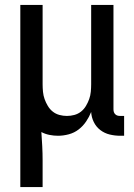

<svg xmlns="http://www.w3.org/2000/svg" viewBox="-20 -540 540 775"><path d="M62 215V-520H152V-200Q152 -185 153.5 -169.5Q155 -154 160 -140Q165 -126 173 -112.5Q181 -99 193 -89.5Q205 -80 220 -76Q235 -72 250 -72Q265 -72 280 -76Q295 -80 307 -89.5Q319 -99 327 -112.5Q335 -126 340 -140Q345 -154 346.5 -169.5Q348 -185 348 -200V-520H438V-99Q438 -93 439.5 -88Q441 -83 445 -79Q449 -75 454 -73.5Q459 -72 465 -72H481V8H465Q444 8 423 3Q402 -2 385 -15Q368 -28 358.5 -47.5Q349 -67 348 -88Q340 -68 327.5 -49.5Q315 -31 297.5 -17.5Q280 -4 258 2Q236 8 214 8Q197 8 179.5 4.5Q162 1 147 -7Q149 21 150.5 50Q152 79 152 107V215Z"/></svg>

Font: Iosevka Curly Medium
Style: Regular
Weight: 500
Monospace: yes
Designer: Belleve Invis
Foundry: Belleve Invis
Version: Version 22.1.2; ttfautohint (v1.8.4)